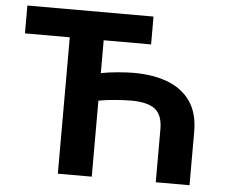

<svg xmlns="http://www.w3.org/2000/svg" viewBox="-52 -787 1016 847"><g transform="rotate(5 456.5 -363.5)"><path d="M594.1 -727.3V-604H384.2V-458.5Q417.3 -465.2 459.3 -468.8Q501.4 -472.3 528.8 -472.3Q616.5 -472.3 681.3 -447.3Q746.1 -422.2 781.8 -369.7Q817.5 -317.1 817.1 -234.4V0H667.6V-234.4Q667.6 -297.6 634.4 -323.5Q601.2 -349.4 528.8 -349.4Q501.1 -349.4 459 -346.2Q416.9 -343 384.2 -336.6V0H234V-604H35.5V-727.3Z"/></g></svg>

Font: Inter Zeller
Style: Bold
Weight: 700
Designer: Rasmus Andersson; Joe Bland
Foundry: zeller
Version: Version 3.015;git-dec3a8cb1